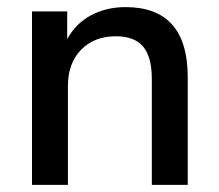

<svg xmlns="http://www.w3.org/2000/svg" viewBox="-20 -520 616 540"><path d="M508 -303V0H407V-298Q407 -360 382.5 -389Q358 -418 306 -418Q245 -418 208 -380Q171 -342 171 -278V0H70V-488H169V-410Q193 -454 236 -477Q279 -500 333 -500Q508 -500 508 -303Z"/></svg>

Font: wassup Sans
Style: Medium
Weight: 600
Version: Version 2.001